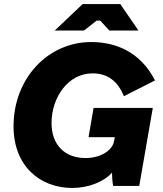

<svg xmlns="http://www.w3.org/2000/svg" viewBox="-20 -920 806 950"><path d="M338 10C419 10 497 -22 534 -66C535 -41 536 -18 540 0H669L736 -386H443L418 -241H548L544 -220C536 -178 481 -138 403 -138C300 -138 235 -204 235 -311C235 -437 316 -557 438 -557C513 -557 563 -518 593 -444L747 -522C675 -663 553 -712 431 -712C217 -712 47 -532 47 -295C47 -99 177 10 338 10ZM251 -769H396L458 -818H476L521 -769H665L575 -900H389Z"/></svg>

Font: Fixel Display 20240404 ExBold
Style: Italic
Weight: 800
Italic angle: -10°
Designer: AlfaBravo + MacPaw
Foundry: Kyrylo Tkachov, Marchela Mozhyna, Serhii Makarenko, Maria Weinstein, Zakhar Kryvoshyya
Version: Version 1.211;Glyphs 3.2 (3225)